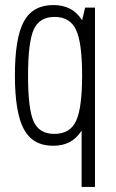

<svg xmlns="http://www.w3.org/2000/svg" viewBox="-20 -567 459 760"><path d="M303 173H356V-537H317L305 -487Q285 -518 257 -532.5Q229 -547 191 -547Q110 -547 74.5 -482Q39 -417 39 -269Q39 -121 74.5 -55.5Q110 10 190 10Q228 10 255.5 -4.5Q283 -19 303 -50ZM305 -269Q305 -139 281 -88Q257 -37 195 -37Q135 -37 113 -86.5Q91 -136 91 -267Q91 -400 113.5 -450Q136 -500 196 -500Q257 -500 281 -449Q305 -398 305 -269Z"/></svg>

Font: Secuela Light
Style: Regular
Weight: 300
Designer: Fernando Haro
Foundry: deFharo
Version: Version 1.708